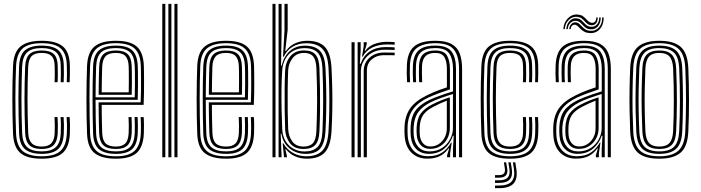

<svg xmlns="http://www.w3.org/2000/svg" viewBox="-20 -820 3657 1001"><path d="M197.5 7.4Q119.5 7.4 85.2 -23.3Q50.9 -54.1 47.9 -123.8Q46.1 -168.6 45.3 -213.7Q44.4 -258.9 44.4 -303.4Q44.4 -348 45.2 -391.3Q46 -434.5 47.9 -475.7Q51.2 -549.2 87.7 -578.3Q124.3 -607.4 196.7 -607.4Q271.6 -607.4 307.1 -578.4Q342.7 -549.4 344.2 -478.5Q344.5 -460.1 344.4 -436.7Q344.4 -413.2 343.2 -391.6H328Q329.2 -410.1 329.1 -431.7Q328.9 -453.4 328.3 -478.1Q326.9 -540.6 296.3 -567.7Q265.8 -594.8 196.7 -594.8Q128.6 -594.8 97.7 -567Q66.7 -539.1 63.7 -474.8Q62.1 -437.1 61.2 -395.8Q60.3 -354.6 60.2 -310.5Q60.1 -266.4 61 -219.7Q61.9 -172.9 63.7 -123.8Q66.4 -59.8 98.2 -32.5Q130 -5.2 197.5 -5.2Q265.1 -5.2 295.3 -33Q325.6 -60.7 328.3 -123.5Q329.6 -148.2 329.2 -169.6Q328.8 -191 327.3 -209.8H343.1Q344.7 -191.5 345 -170Q345.4 -148.6 344.2 -122.9Q341.2 -53.2 307.1 -22.9Q273 7.4 197.5 7.4ZM197.5 -17.8Q139.1 -17.8 110.5 -42.3Q81.9 -66.8 79.6 -124.5Q77.8 -173.3 76.8 -219.1Q75.9 -264.8 76 -307.9Q76.1 -351 77 -392.4Q77.9 -433.7 79.5 -473.8Q82 -533.5 110.4 -557.8Q138.8 -582.2 196.7 -582.2Q256.7 -582.2 284 -558.3Q311.4 -534.4 312.5 -477.6Q313.1 -454.3 313.1 -433.4Q313.1 -412.5 311.9 -391.6H296.4Q297.5 -410.4 297.4 -432.4Q297.3 -454.4 296.7 -477.2Q295.8 -528.1 271.5 -548.7Q247.2 -569.3 196.7 -569.3Q144.5 -569.3 121.1 -546.8Q97.7 -524.3 95.4 -473.1Q93.8 -431.1 92.9 -389.5Q92 -348 91.9 -305.4Q91.8 -262.9 92.7 -218.3Q93.6 -173.7 95.4 -125.6Q97.5 -75.8 121.4 -53.3Q145.3 -30.7 197.5 -30.7Q247.7 -30.7 271.1 -53Q294.5 -75.2 296.7 -124.2Q297.7 -146 297.5 -167Q297.4 -188 295.7 -209.8H311.5Q313 -189.3 313.4 -169.4Q313.7 -149.6 312.5 -123.8Q310.1 -68.4 283.4 -43.1Q256.6 -17.8 197.5 -17.8ZM197.5 -43.3Q152.9 -43.3 132.9 -63.6Q112.9 -84 111.2 -126.2Q109.4 -175.1 108.5 -219Q107.6 -262.9 107.6 -304.2Q107.6 -345.6 108.5 -387.1Q109.4 -428.6 111.2 -473Q113.2 -517.8 133.1 -537.3Q153.1 -556.7 196.7 -556.7Q240.6 -556.7 260.4 -538.3Q280.1 -519.9 280.9 -476.3Q281.2 -459.2 281.4 -436.5Q281.7 -413.9 280.2 -391.6H264.3Q265.8 -414.1 265.6 -434.6Q265.3 -455.1 265 -476.2Q264.6 -512.5 248.7 -528.3Q232.8 -544.1 196.7 -544.1Q161.3 -544.1 144.9 -527.2Q128.5 -510.4 126.8 -470.5Q125.2 -428.7 124.3 -388Q123.4 -347.2 123.4 -305.4Q123.4 -263.7 124.3 -219.5Q125.2 -175.4 127.1 -126.9Q128.4 -91.3 145 -73.6Q161.5 -55.9 197.5 -55.9Q232.4 -55.9 248.2 -73.9Q263.9 -92 265 -125.4Q265.9 -148.1 265.7 -168.3Q265.6 -188.5 264.3 -209.8H280.1Q281.4 -190.3 281.6 -168.9Q281.8 -147.5 280.9 -125Q279.2 -83.6 259.7 -63.5Q240.2 -43.3 197.5 -43.3Z M584.5 7.4Q510.2 7.4 473.4 -21.5Q436.7 -50.5 433.9 -121.9Q432.2 -166.1 431.4 -212.3Q430.7 -258.4 430.7 -304.5Q430.7 -350.5 431.6 -394.2Q432.4 -438 433.9 -477Q437.2 -549 473.6 -578.2Q510 -607.4 583.8 -607.4Q658.2 -607.4 692.4 -577.9Q726.7 -548.3 729.9 -478.5Q730.4 -471 730.6 -448.5Q730.9 -426.1 731 -395.6Q731.1 -365 730.7 -332.7Q730.2 -300.5 728.7 -273.4H510.1Q510.4 -246.9 510.6 -222.7Q510.9 -198.5 511.5 -175Q512.1 -151.6 512.8 -126.9Q514.2 -88.9 530.8 -72.4Q547.5 -55.9 584.5 -55.9Q616 -55.9 632.4 -71.4Q648.8 -86.8 650.8 -126.1Q651.7 -143.7 651.5 -167.5Q651.3 -191.3 650.1 -209.8H665.9Q667.2 -188.2 667.2 -164.4Q667.3 -140.5 666.6 -125.5Q664.4 -81.5 645.1 -62.4Q625.9 -43.3 584.5 -43.3Q539.1 -43.3 518.9 -62.8Q498.7 -82.2 497 -126.2Q496 -153.6 495.4 -181.1Q494.8 -208.6 494.5 -235.2Q494.3 -261.9 494 -286.5H713.4Q714.6 -313.4 715 -343.5Q715.3 -373.6 715.2 -401.4Q715 -429.1 714.8 -449.7Q714.5 -470.2 714.1 -477.8Q711.4 -540.6 681 -567.7Q650.7 -594.8 583.8 -594.8Q517.8 -594.8 485 -568Q452.2 -541.3 449.5 -474.7Q448.1 -440.3 447.3 -397.2Q446.6 -354 446.5 -307Q446.5 -260 447.3 -213.3Q448 -166.6 449.5 -124.7Q452 -61.3 483 -33.2Q514 -5.2 584.5 -5.2Q649.9 -5.2 680.4 -32.4Q710.9 -59.6 714.1 -123.7Q714.6 -134.2 714.7 -149.5Q714.9 -164.8 714.5 -180.8Q714.2 -196.9 713.2 -209.8H729Q730.5 -190.4 730.6 -164.8Q730.7 -139.1 729.9 -122.9Q726.5 -53.2 692.6 -22.9Q658.8 7.4 584.5 7.4ZM584.5 -17.8Q525.9 -17.8 496.8 -41.5Q467.7 -65.3 465.3 -124.5Q464 -161.3 463.3 -205.5Q462.6 -249.8 462.5 -296.8Q462.4 -343.9 463.1 -389.3Q463.9 -434.8 465.3 -473.8Q467.8 -533.8 496.5 -558Q525.2 -582.2 583.8 -582.2Q642.3 -582.2 669 -557.8Q695.6 -533.5 698.2 -477.5Q698.7 -468.2 699.1 -440Q699.5 -411.7 699.4 -374.3Q699.2 -336.9 697.9 -299.6H478.2Q478.2 -255.4 478.9 -209.5Q479.7 -163.6 481.1 -125.6Q483.2 -73.5 508 -52.1Q532.8 -30.7 584.5 -30.7Q633.5 -30.7 656.7 -52.2Q679.8 -73.7 682.4 -124.8Q683.2 -140.3 683.1 -165.2Q683 -190.1 681.7 -209.8H697.6Q698.8 -189.4 698.9 -164.8Q699 -140.2 698.2 -124.3Q695.4 -67.3 669 -42.6Q642.6 -17.8 584.5 -17.8ZM478.2 -312.6H682.5Q683.4 -345.8 683.5 -379.5Q683.6 -413.1 683.3 -439.5Q682.9 -465.9 682.4 -476.6Q680.3 -526.1 657.4 -547.7Q634.4 -569.3 583.8 -569.3Q531.4 -569.3 507.4 -547.2Q483.5 -525 481.1 -473.1Q479.7 -436.4 479.1 -394.4Q478.5 -352.3 478.2 -312.6ZM494.3 -325.7Q494.4 -344.4 494.6 -369.3Q494.9 -394.3 495.5 -421.1Q496.1 -447.9 497 -472.2Q498.8 -517.8 519.1 -537.3Q539.5 -556.7 583.8 -556.7Q626.2 -556.7 645.5 -538Q664.8 -519.3 666.6 -476.1Q667.1 -465.6 667.4 -441.5Q667.7 -417.3 667.7 -386.8Q667.6 -356.2 666.7 -325.7ZM510.2 -338.7H651.1Q651.7 -368.8 651.7 -396.8Q651.7 -424.8 651.5 -445.8Q651.2 -466.7 650.8 -475Q649.3 -510.3 634.5 -527.2Q619.8 -544.1 583.8 -544.1Q546.6 -544.1 530.4 -526.7Q514.2 -509.4 512.8 -471.6Q512.1 -448.3 511.5 -426.2Q511 -404.1 510.7 -382.5Q510.5 -360.9 510.2 -338.7Z M889.4 0V-800H905.3V0ZM826.1 0V-800H841.9V0ZM857.8 0V-800H873.6V0Z M1159 7.4Q1084.7 7.4 1047.9 -21.5Q1011.2 -50.5 1008.4 -121.9Q1006.7 -166.1 1005.9 -212.3Q1005.2 -258.4 1005.2 -304.5Q1005.2 -350.5 1006.1 -394.2Q1006.9 -438 1008.4 -477Q1011.7 -549 1048.1 -578.2Q1084.5 -607.4 1158.3 -607.4Q1232.7 -607.4 1266.9 -577.9Q1301.2 -548.3 1304.4 -478.5Q1304.9 -471 1305.1 -448.5Q1305.4 -426.1 1305.5 -395.6Q1305.6 -365 1305.2 -332.7Q1304.7 -300.5 1303.2 -273.4H1084.6Q1084.9 -246.9 1085.1 -222.7Q1085.4 -198.5 1086 -175Q1086.6 -151.6 1087.3 -126.9Q1088.7 -88.9 1105.3 -72.4Q1122 -55.9 1159 -55.9Q1190.5 -55.9 1206.9 -71.4Q1223.3 -86.8 1225.3 -126.1Q1226.2 -143.7 1226 -167.5Q1225.8 -191.3 1224.6 -209.8H1240.4Q1241.7 -188.2 1241.7 -164.4Q1241.8 -140.5 1241.1 -125.5Q1238.9 -81.5 1219.6 -62.4Q1200.4 -43.3 1159 -43.3Q1113.6 -43.3 1093.4 -62.8Q1073.2 -82.2 1071.5 -126.2Q1070.5 -153.6 1069.9 -181.1Q1069.3 -208.6 1069 -235.2Q1068.8 -261.9 1068.5 -286.5H1287.9Q1289.1 -313.4 1289.5 -343.5Q1289.8 -373.6 1289.7 -401.4Q1289.5 -429.1 1289.3 -449.7Q1289 -470.2 1288.6 -477.8Q1285.9 -540.6 1255.5 -567.7Q1225.2 -594.8 1158.3 -594.8Q1092.3 -594.8 1059.5 -568Q1026.7 -541.3 1024 -474.7Q1022.6 -440.3 1021.8 -397.2Q1021.1 -354 1021 -307Q1021 -260 1021.8 -213.3Q1022.5 -166.6 1024 -124.7Q1026.5 -61.3 1057.5 -33.2Q1088.5 -5.2 1159 -5.2Q1224.4 -5.2 1254.9 -32.4Q1285.4 -59.6 1288.6 -123.7Q1289.1 -134.2 1289.2 -149.5Q1289.4 -164.8 1289 -180.8Q1288.7 -196.9 1287.7 -209.8H1303.5Q1305 -190.4 1305.1 -164.8Q1305.2 -139.1 1304.4 -122.9Q1301 -53.2 1267.1 -22.9Q1233.3 7.4 1159 7.4ZM1159 -17.8Q1100.4 -17.8 1071.3 -41.5Q1042.2 -65.3 1039.8 -124.5Q1038.5 -161.3 1037.8 -205.5Q1037.1 -249.8 1037 -296.8Q1036.9 -343.9 1037.6 -389.3Q1038.4 -434.8 1039.8 -473.8Q1042.3 -533.8 1071 -558Q1099.7 -582.2 1158.3 -582.2Q1216.8 -582.2 1243.5 -557.8Q1270.1 -533.5 1272.7 -477.5Q1273.2 -468.2 1273.6 -440Q1274 -411.7 1273.9 -374.3Q1273.7 -336.9 1272.4 -299.6H1052.7Q1052.7 -255.4 1053.4 -209.5Q1054.2 -163.6 1055.6 -125.6Q1057.7 -73.5 1082.5 -52.1Q1107.3 -30.7 1159 -30.7Q1208 -30.7 1231.2 -52.2Q1254.3 -73.7 1256.9 -124.8Q1257.7 -140.3 1257.6 -165.2Q1257.5 -190.1 1256.2 -209.8H1272.1Q1273.3 -189.4 1273.4 -164.8Q1273.5 -140.2 1272.7 -124.3Q1269.9 -67.3 1243.5 -42.6Q1217.1 -17.8 1159 -17.8ZM1052.7 -312.6H1257Q1257.9 -345.8 1258 -379.5Q1258.1 -413.1 1257.8 -439.5Q1257.4 -465.9 1256.9 -476.6Q1254.8 -526.1 1231.9 -547.7Q1208.9 -569.3 1158.3 -569.3Q1105.9 -569.3 1081.9 -547.2Q1058 -525 1055.6 -473.1Q1054.2 -436.4 1053.6 -394.4Q1053 -352.3 1052.7 -312.6ZM1068.8 -325.7Q1068.9 -344.4 1069.1 -369.3Q1069.4 -394.3 1070 -421.1Q1070.6 -447.9 1071.5 -472.2Q1073.3 -517.8 1093.6 -537.3Q1114 -556.7 1158.3 -556.7Q1200.7 -556.7 1220 -538Q1239.3 -519.3 1241.1 -476.1Q1241.6 -465.6 1241.9 -441.5Q1242.2 -417.3 1242.2 -386.8Q1242.1 -356.2 1241.2 -325.7ZM1084.7 -338.7H1225.6Q1226.2 -368.8 1226.2 -396.8Q1226.2 -424.8 1226 -445.8Q1225.7 -466.7 1225.3 -475Q1223.8 -510.3 1209 -527.2Q1194.3 -544.1 1158.3 -544.1Q1121.1 -544.1 1104.9 -526.7Q1088.7 -509.4 1087.3 -471.6Q1086.6 -448.3 1086 -426.2Q1085.5 -404.1 1085.2 -382.5Q1085 -360.9 1084.7 -338.7Z M1400.6 0V-800H1416.4V0ZM1432.3 0V-800H1448.1V-659.4L1445.3 -478.1H1449.1Q1459.1 -525.2 1491.2 -553.9Q1523.3 -582.5 1571.2 -581.9Q1624.1 -581.4 1649 -554Q1673.8 -526.7 1676.9 -464.6Q1679.7 -407.9 1680.7 -353.9Q1681.7 -299.8 1680.8 -246.1Q1679.9 -192.3 1676.9 -136.2Q1673.2 -74.2 1649.8 -46Q1626.3 -17.7 1573.7 -17.7Q1526.1 -17.7 1490.5 -45.7Q1455 -73.8 1447.2 -123L1443.5 -122.9L1448.1 0ZM1567.6 -30.3Q1612.2 -30.3 1635.4 -53.4Q1658.5 -76.6 1661.2 -136.9Q1664.6 -216.1 1664.8 -294.1Q1665.1 -372.1 1661 -464.9Q1658.5 -520.6 1636.8 -544.8Q1615 -569 1567.4 -569Q1531.6 -569 1506.4 -553.5Q1481.3 -538.1 1467.4 -512Q1453.6 -485.9 1451.3 -454Q1448.2 -407.3 1447.6 -353Q1447 -298.7 1448.2 -244.9Q1449.4 -191.2 1451.4 -146.3Q1453.1 -111.4 1468.4 -85.3Q1483.8 -59.1 1509.5 -44.7Q1535.1 -30.3 1567.6 -30.3ZM1563.3 -43.3Q1514.8 -43.3 1491.6 -73.8Q1468.3 -104.2 1466.6 -146.4Q1464.8 -193.2 1464.1 -248.2Q1463.4 -303.3 1464 -356.9Q1464.6 -410.5 1466.5 -452.8Q1468.7 -496 1493.6 -526.5Q1518.6 -557 1565.7 -557Q1606.7 -557 1625.1 -535.2Q1643.6 -513.5 1645.4 -464.1Q1647.6 -406.6 1648.3 -353Q1649.1 -299.3 1648.5 -246.2Q1647.9 -193 1645.4 -136.8Q1643.3 -84.9 1623.4 -64.1Q1603.6 -43.3 1563.3 -43.3ZM1563.1 -55.9Q1595.8 -55.9 1611.8 -74.1Q1627.8 -92.3 1629.6 -137Q1632.7 -211.3 1633.2 -290.9Q1633.6 -370.5 1629.6 -463.8Q1627.8 -507 1612.7 -525.5Q1597.6 -544.1 1565.5 -544.1Q1527.1 -544.1 1505.7 -517.3Q1484.3 -490.5 1482.4 -452.6Q1480.4 -407 1479.8 -351.1Q1479.2 -295.2 1479.9 -241.3Q1480.6 -187.4 1482.4 -147.3Q1484.1 -110 1503.5 -83Q1522.8 -55.9 1563.1 -55.9ZM1579.7 7.4Q1545.6 7.4 1516.8 -5.8Q1488 -19.1 1470.9 -42.4H1467.5L1476 -6L1476.2 0H1460.8L1453.7 -72.9H1457.4Q1474.6 -41.6 1506.5 -23.4Q1538.3 -5.2 1576.4 -5.2Q1633.1 -5.2 1660.9 -34.9Q1688.7 -64.7 1692.7 -136.2Q1695.7 -189.2 1696.6 -243.4Q1697.5 -297.6 1696.5 -353Q1695.5 -408.5 1692.7 -464.9Q1688.8 -536.7 1660.6 -565.6Q1632.4 -594.5 1576.5 -594.5Q1535 -594.5 1504.7 -575.8Q1474.4 -557.1 1459.4 -524.5H1455.6L1463.2 -660.9V-800H1479.8V-665.4L1467.1 -554.4H1471.1Q1490.3 -581.4 1519.2 -594.4Q1548.1 -607.4 1582.1 -607.4Q1643.5 -607.4 1673.9 -575.3Q1704.2 -543.1 1708.3 -465.7Q1711.3 -407.9 1712.3 -353.4Q1713.3 -299 1712.4 -245.1Q1711.5 -191.2 1708.3 -134.8Q1703.7 -58 1673.3 -25.3Q1642.9 7.4 1579.7 7.4Z M1844.5 0V-600H1860.3L1860.3 -555.9L1856.1 -488.2H1860.7Q1874.9 -530.4 1908.9 -552.5Q1942.9 -574.6 1990.1 -574.6Q2002.6 -574.6 2016.4 -574.1Q2030.1 -573.6 2037.6 -573V-559.5Q2027.9 -560 2012.8 -560.4Q1997.8 -560.8 1986 -560.8Q1947 -560.8 1919.1 -544.7Q1891.1 -528.6 1876.3 -503.1Q1861.4 -477.5 1861.4 -449V0ZM1812.8 0V-600H1828.7V0ZM1876.2 0V-450Q1876.2 -491.5 1906.1 -518.7Q1936 -546 1980.8 -546Q1995.4 -546 2010.4 -545.9Q2025.4 -545.8 2037.6 -545.4V-531.8Q2025.6 -532.2 2010.5 -532.3Q1995.4 -532.4 1980.6 -532.4Q1944.3 -532.4 1918.5 -510.8Q1892.7 -489.2 1892.7 -451.1V0ZM1867.3 -524.6 1876.1 -579.4V-600H1892L1892 -590.4L1881.6 -554.8H1884.5Q1902.2 -580.3 1933.4 -591.1Q1964.5 -602 1997.2 -602Q2005.5 -602 2016.5 -601.6Q2027.6 -601.2 2037.6 -600.4V-586.8Q2029.5 -587.4 2018.7 -587.8Q2008 -588.2 1996.7 -588.2Q1953.8 -588.2 1921.1 -572.4Q1888.5 -556.5 1870.8 -524.6Z M2373.2 0V-460.6Q2373.2 -526.2 2347.1 -560.5Q2320.9 -594.8 2249.4 -594.8Q2187.4 -594.8 2153.7 -570.2Q2119.9 -545.5 2117.1 -479.4Q2116.2 -456.4 2116.4 -435.2Q2116.6 -413.9 2117.9 -391.6H2102.3Q2100.8 -416.4 2100.6 -437Q2100.3 -457.6 2101.3 -480Q2104.2 -548.1 2139 -577.7Q2173.7 -607.4 2249.4 -607.4Q2304.3 -607.4 2334.6 -590.2Q2365 -573 2377 -540.2Q2389.1 -507.4 2389.1 -460.6V0ZM2219.2 -30.6Q2257.3 -30.6 2284.6 -48.5Q2311.9 -66.4 2326.6 -94.3Q2341.4 -122.2 2341.4 -151.7V-329.9Q2310.3 -320.6 2278.6 -309.1Q2246.9 -297.5 2225.3 -286.8Q2182.3 -265.2 2161 -235.9Q2139.6 -206.7 2136.5 -157.5Q2135.8 -144.8 2136 -135.1Q2136.2 -125.3 2137.2 -113.4Q2141 -74.8 2162.1 -52.7Q2183.2 -30.6 2219.2 -30.6ZM2222 -43.9Q2191.3 -43.9 2173.4 -63.5Q2155.5 -83.1 2152.8 -115.5Q2152 -124.9 2151.8 -135.1Q2151.6 -145.3 2152.1 -155.8Q2154.5 -202.4 2174.1 -228.8Q2193.7 -255.1 2231.1 -274.3Q2255.1 -286.5 2277.4 -295.7Q2299.7 -304.8 2325.3 -312.6V-150.6Q2325.3 -123.3 2312.8 -98.8Q2300.4 -74.4 2277.2 -59.2Q2254.1 -43.9 2222 -43.9ZM2223.5 -56.3Q2248.7 -56.3 2268.1 -69.2Q2287.4 -82.1 2298.4 -103.4Q2309.5 -124.7 2309.5 -149.6V-295.1Q2291 -288.1 2273.8 -280.2Q2256.6 -272.3 2237.6 -262.3Q2201.1 -243 2185.3 -219Q2169.6 -194.9 2168 -155.1Q2167.7 -145.3 2167.8 -135.6Q2168 -125.9 2168.6 -116.7Q2170.8 -90.1 2185.1 -73.2Q2199.3 -56.3 2223.5 -56.3ZM2208.5 7.1Q2157.4 7.1 2125.8 -23.4Q2094.3 -53.9 2089.7 -110.6Q2088.7 -123.4 2088.6 -135.5Q2088.5 -147.7 2089.1 -161.3Q2092.1 -218.4 2119.4 -256.4Q2146.6 -294.5 2207.3 -323.8Q2221.9 -330.9 2237 -337.5Q2252.2 -344.1 2270 -350.8Q2287.9 -357.5 2309.9 -364.6V-460.7Q2309.9 -499 2297.1 -521.6Q2284.3 -544.1 2249.4 -544.1Q2214.6 -544.1 2198.1 -527.1Q2181.7 -510.2 2180.2 -475.2Q2179.8 -462 2179.7 -438.9Q2179.7 -415.9 2180.9 -391.6H2165.1Q2164.1 -414 2164 -437.3Q2164 -460.7 2164.4 -476.1Q2166.4 -519.8 2187.4 -538.3Q2208.4 -556.7 2249.4 -556.7Q2294.7 -556.7 2310.2 -530.5Q2325.7 -504.2 2325.7 -460.7V-354Q2294.4 -343.7 2264.7 -332.7Q2235.1 -321.6 2213.4 -311.6Q2160.6 -286.8 2133.9 -250.6Q2107.1 -214.5 2104.9 -160.3Q2104.6 -148.1 2104.6 -136.2Q2104.6 -124.4 2105.5 -111.6Q2109.5 -62 2137.3 -33.7Q2165.1 -5.5 2212 -5.5Q2256.2 -5.5 2284.7 -24.5Q2313.3 -43.5 2331.4 -76.1H2335.1L2326.8 -21.2V0H2311.2L2310.9 -10.2L2321.5 -45.9H2318.3Q2298.2 -18 2271.5 -5.4Q2244.8 7.1 2208.5 7.1ZM2341.5 0V-44.7L2345.4 -112.4H2341.6Q2326.8 -69.5 2294.8 -43.7Q2262.8 -18 2215.3 -18Q2175.2 -18.1 2150.1 -43Q2125 -68 2121.4 -112.4Q2120.4 -124.7 2120.3 -135.6Q2120.2 -146.4 2120.7 -159.3Q2123.2 -211.6 2146.3 -243.6Q2169.5 -275.5 2219.4 -299.3Q2234.3 -306.3 2254.5 -314.1Q2274.8 -321.9 2297.3 -329.5Q2319.8 -337.2 2341.8 -343.6V-460.6Q2341.8 -510.7 2322.9 -540Q2304.1 -569.3 2249.4 -569.3Q2199.6 -569.3 2175.1 -548Q2150.6 -526.7 2148.6 -476.4Q2148.1 -461.5 2148.1 -438.3Q2148 -415.1 2149.5 -391.6H2133.7Q2132.4 -413.4 2132.2 -436.9Q2132 -460.4 2132.7 -476.7Q2135.1 -532.6 2162.4 -557.4Q2189.7 -582.2 2249.4 -582.2Q2311.5 -582.2 2334.5 -550.9Q2357.4 -519.5 2357.4 -460.6V0Z M2639.2 7.4Q2561.3 7.4 2527 -23.3Q2492.7 -54.1 2489.7 -123.8Q2487.8 -168.6 2487 -213.7Q2486.2 -258.9 2486.2 -303.4Q2486.2 -348 2487 -391.3Q2487.8 -434.5 2489.7 -475.7Q2493 -549.2 2529.5 -578.3Q2566 -607.4 2638.5 -607.4Q2713.3 -607.4 2748.9 -578.4Q2784.4 -549.4 2785.9 -478.5Q2786.2 -460.1 2786.2 -436.7Q2786.2 -413.2 2784.9 -391.6H2769.8Q2770.9 -410.1 2770.8 -431.7Q2770.7 -453.4 2770.1 -478.1Q2768.7 -540.6 2738.1 -567.7Q2707.5 -594.8 2638.5 -594.8Q2570.4 -594.8 2539.4 -567Q2508.5 -539.1 2505.5 -474.8Q2503.9 -437.1 2502.9 -395.8Q2502 -354.6 2501.9 -310.5Q2501.8 -266.4 2502.7 -219.7Q2503.7 -172.9 2505.5 -123.8Q2508.2 -59.8 2539.9 -32.5Q2571.7 -5.2 2639.2 -5.2Q2706.8 -5.2 2737.1 -33Q2767.4 -60.7 2770.1 -123.5Q2771.3 -148.2 2770.9 -169.6Q2770.5 -191 2769.1 -209.8H2784.9Q2786.4 -191.5 2786.8 -170Q2787.1 -148.6 2785.9 -122.9Q2782.9 -53.2 2748.8 -22.9Q2714.8 7.4 2639.2 7.4ZM2639.2 -17.8Q2580.8 -17.8 2552.2 -42.3Q2523.6 -66.8 2521.3 -124.5Q2519.5 -173.3 2518.6 -219.1Q2517.7 -264.8 2517.8 -307.9Q2517.9 -351 2518.8 -392.4Q2519.7 -433.7 2521.3 -473.8Q2523.8 -533.5 2552.1 -557.8Q2580.5 -582.2 2638.5 -582.2Q2698.4 -582.2 2725.8 -558.3Q2753.1 -534.4 2754.2 -477.6Q2754.8 -454.3 2754.8 -433.4Q2754.8 -412.5 2753.7 -391.6H2738.1Q2739.3 -410.4 2739.1 -432.4Q2739 -454.4 2738.4 -477.2Q2737.6 -528.1 2713.3 -548.7Q2689 -569.3 2638.5 -569.3Q2586.3 -569.3 2562.9 -546.8Q2539.5 -524.3 2537.1 -473.1Q2535.5 -431.1 2534.6 -389.5Q2533.7 -348 2533.6 -305.4Q2533.5 -262.9 2534.4 -218.3Q2535.3 -173.7 2537.1 -125.6Q2539.2 -75.8 2563.1 -53.3Q2587.1 -30.7 2639.2 -30.7Q2689.5 -30.7 2712.9 -53Q2736.3 -75.2 2738.4 -124.2Q2739.4 -146 2739.3 -167Q2739.2 -188 2737.5 -209.8H2753.3Q2754.7 -189.3 2755.1 -169.4Q2755.5 -149.6 2754.2 -123.8Q2751.9 -68.4 2725.1 -43.1Q2698.4 -17.8 2639.2 -17.8ZM2639.2 -43.3Q2594.7 -43.3 2574.7 -63.6Q2554.7 -84 2553 -126.2Q2551.1 -175.1 2550.2 -219Q2549.3 -262.9 2549.3 -304.2Q2549.3 -345.6 2550.2 -387.1Q2551.1 -428.6 2553 -473Q2555 -517.8 2574.9 -537.3Q2594.8 -556.7 2638.5 -556.7Q2682.4 -556.7 2702.1 -538.3Q2721.9 -519.9 2722.6 -476.3Q2722.9 -459.2 2723.2 -436.5Q2723.4 -413.9 2722 -391.6H2706.1Q2707.6 -414.1 2707.3 -434.6Q2707.1 -455.1 2706.8 -476.2Q2706.3 -512.5 2690.5 -528.3Q2674.6 -544.1 2638.5 -544.1Q2603.1 -544.1 2586.7 -527.2Q2570.2 -510.4 2568.6 -470.5Q2567 -428.7 2566.1 -388Q2565.2 -347.2 2565.2 -305.4Q2565.2 -263.7 2566.1 -219.5Q2567 -175.4 2568.8 -126.9Q2570.2 -91.3 2586.7 -73.6Q2603.3 -55.9 2639.2 -55.9Q2674.2 -55.9 2689.9 -73.9Q2705.7 -92 2706.8 -125.4Q2707.7 -148.1 2707.5 -168.3Q2707.3 -188.5 2706.1 -209.8H2721.9Q2723.1 -190.3 2723.3 -168.9Q2723.6 -147.5 2722.6 -125Q2721 -83.6 2701.5 -63.5Q2681.9 -43.3 2639.2 -43.3ZM2654.1 26.4H2666.7L2672 61.2Q2679.5 111.9 2657.6 136.5Q2635.6 161 2582.3 161H2560.8V147.3H2582.3Q2628.4 147.3 2647.2 126.2Q2666 105.1 2659.4 61.2ZM2607 26.4H2618.9L2624.2 57.6Q2628.5 81.6 2618 93.9Q2607.5 106.2 2582.3 106.2H2560.8V92.9H2582.3Q2600.3 92.9 2607.5 84Q2614.8 75.2 2611.9 57.6ZM2630.2 26.4H2642.8L2648.1 59.4Q2654 96.8 2637.9 115.2Q2621.8 133.6 2582.3 133.6H2560.8V119.9H2582.3Q2614.6 119.9 2627.5 105.2Q2640.5 90.4 2635.5 59.4Z M3148.7 0V-460.6Q3148.7 -526.2 3122.6 -560.5Q3096.4 -594.8 3024.9 -594.8Q2962.9 -594.8 2929.2 -570.2Q2895.4 -545.5 2892.6 -479.4Q2891.7 -456.4 2891.9 -435.2Q2892.1 -413.9 2893.4 -391.6H2877.8Q2876.3 -416.4 2876.1 -437Q2875.8 -457.6 2876.8 -480Q2879.7 -548.1 2914.5 -577.7Q2949.2 -607.4 3024.9 -607.4Q3079.8 -607.4 3110.1 -590.2Q3140.5 -573 3152.5 -540.2Q3164.6 -507.4 3164.6 -460.6V0ZM2994.7 -30.6Q3032.8 -30.6 3060.1 -48.5Q3087.4 -66.4 3102.1 -94.3Q3116.9 -122.2 3116.9 -151.7V-329.9Q3085.8 -320.6 3054.1 -309.1Q3022.4 -297.5 3000.8 -286.8Q2957.8 -265.2 2936.5 -235.9Q2915.1 -206.7 2912 -157.5Q2911.3 -144.8 2911.5 -135.1Q2911.7 -125.3 2912.7 -113.4Q2916.5 -74.8 2937.6 -52.7Q2958.7 -30.6 2994.7 -30.6ZM2997.5 -43.9Q2966.8 -43.9 2948.9 -63.5Q2931 -83.1 2928.3 -115.5Q2927.5 -124.9 2927.3 -135.1Q2927.1 -145.3 2927.6 -155.8Q2930 -202.4 2949.6 -228.8Q2969.2 -255.1 3006.6 -274.3Q3030.6 -286.5 3052.9 -295.7Q3075.2 -304.8 3100.8 -312.6V-150.6Q3100.8 -123.3 3088.3 -98.8Q3075.9 -74.4 3052.7 -59.2Q3029.6 -43.9 2997.5 -43.9ZM2999 -56.3Q3024.2 -56.3 3043.6 -69.2Q3062.9 -82.1 3073.9 -103.4Q3085 -124.7 3085 -149.6V-295.1Q3066.5 -288.1 3049.3 -280.2Q3032.1 -272.3 3013.1 -262.3Q2976.6 -243 2960.8 -219Q2945.1 -194.9 2943.5 -155.1Q2943.2 -145.3 2943.3 -135.6Q2943.5 -125.9 2944.1 -116.7Q2946.3 -90.1 2960.6 -73.2Q2974.8 -56.3 2999 -56.3ZM2984 7.1Q2932.9 7.1 2901.3 -23.4Q2869.8 -53.9 2865.2 -110.6Q2864.2 -123.4 2864.1 -135.5Q2864 -147.7 2864.6 -161.3Q2867.6 -218.4 2894.9 -256.4Q2922.1 -294.5 2982.8 -323.8Q2997.4 -330.9 3012.5 -337.5Q3027.7 -344.1 3045.5 -350.8Q3063.4 -357.5 3085.4 -364.6V-460.7Q3085.4 -499 3072.6 -521.6Q3059.8 -544.1 3024.9 -544.1Q2990.1 -544.1 2973.6 -527.1Q2957.2 -510.2 2955.7 -475.2Q2955.3 -462 2955.2 -438.9Q2955.2 -415.9 2956.4 -391.6H2940.6Q2939.6 -414 2939.5 -437.3Q2939.5 -460.7 2939.9 -476.1Q2941.9 -519.8 2962.9 -538.3Q2983.9 -556.7 3024.9 -556.7Q3070.2 -556.7 3085.7 -530.5Q3101.2 -504.2 3101.2 -460.7V-354Q3069.9 -343.7 3040.2 -332.7Q3010.6 -321.6 2988.9 -311.6Q2936.1 -286.8 2909.4 -250.6Q2882.6 -214.5 2880.4 -160.3Q2880.1 -148.1 2880.1 -136.2Q2880.1 -124.4 2881 -111.6Q2885 -62 2912.8 -33.7Q2940.6 -5.5 2987.5 -5.5Q3031.7 -5.5 3060.2 -24.5Q3088.8 -43.5 3106.9 -76.1H3110.6L3102.3 -21.2V0H3086.7L3086.4 -10.2L3097 -45.9H3093.8Q3073.7 -18 3047 -5.4Q3020.3 7.1 2984 7.1ZM3117 0V-44.7L3120.9 -112.4H3117.1Q3102.3 -69.5 3070.3 -43.7Q3038.3 -18 2990.8 -18Q2950.7 -18.1 2925.6 -43Q2900.5 -68 2896.9 -112.4Q2895.9 -124.7 2895.8 -135.6Q2895.7 -146.4 2896.2 -159.3Q2898.7 -211.6 2921.8 -243.6Q2945 -275.5 2994.9 -299.3Q3009.8 -306.3 3030 -314.1Q3050.3 -321.9 3072.8 -329.5Q3095.3 -337.2 3117.3 -343.6V-460.6Q3117.3 -510.7 3098.4 -540Q3079.6 -569.3 3024.9 -569.3Q2975.1 -569.3 2950.6 -548Q2926.1 -526.7 2924.1 -476.4Q2923.6 -461.5 2923.6 -438.3Q2923.5 -415.1 2925 -391.6H2909.2Q2907.9 -413.4 2907.7 -436.9Q2907.5 -460.4 2908.2 -476.7Q2910.6 -532.6 2937.9 -557.4Q2965.2 -582.2 3024.9 -582.2Q3087 -582.2 3110 -550.9Q3132.9 -519.5 3132.9 -460.6V0ZM2916.7 -668Q2919.5 -703.9 2941.7 -725.6Q2963.9 -747.2 2993.7 -744Q3008.7 -742.5 3018.1 -736.1Q3027.5 -729.8 3034.6 -721.9Q3041.6 -714.1 3048.5 -708.1Q3055.4 -702.1 3065 -701.2Q3076.3 -700.1 3082.6 -707.7Q3088.9 -715.4 3088.7 -728.8H3096.2Q3096.4 -710 3087.8 -698.8Q3079.2 -687.7 3062.9 -688.5Q3051.1 -689.2 3043.3 -695.2Q3035.4 -701.2 3028.5 -709Q3021.7 -716.8 3013.1 -723.4Q3004.6 -730.1 2991.4 -732Q2966.4 -735.7 2946.5 -717.1Q2926.6 -698.6 2924.4 -668ZM2932.3 -668Q2934.4 -695.4 2950.5 -711.4Q2966.6 -727.5 2987.7 -724.4Q3000 -722.9 3008.3 -716.4Q3016.6 -709.8 3023.6 -701.9Q3030.6 -694 3039 -687.7Q3047.3 -681.5 3060 -680.4Q3079.4 -678.9 3091.8 -692.3Q3104.2 -705.7 3104.1 -728.8H3111.8Q3112.1 -700 3097.2 -682.6Q3082.3 -665.2 3058.2 -667.2Q3044.3 -668.2 3035.1 -674.5Q3025.9 -680.7 3018.8 -688.7Q3011.6 -696.7 3004 -703.2Q2996.3 -709.7 2985.4 -711.2Q2968.2 -713.5 2954.8 -701.2Q2941.5 -688.8 2940 -668ZM2947.7 -668Q2949.2 -685.4 2959.5 -695.5Q2969.8 -705.5 2983.3 -703.4Q2992.9 -701.9 3000.1 -695.6Q3007.4 -689.2 3014.6 -681.3Q3021.9 -673.3 3031.6 -667Q3041.3 -660.7 3055.8 -659.4Q3083 -656.6 3101.6 -676.2Q3120.1 -695.8 3119.5 -728.8H3127.4Q3127.6 -690.7 3106.9 -667.9Q3086.3 -645.2 3053.3 -647.6Q3037.3 -648.7 3026.4 -654.7Q3015.4 -660.7 3007.6 -668.3Q2999.8 -676 2993.5 -682.3Q2987.3 -688.6 2980.6 -690.6Q2972.4 -692.9 2964.1 -687Q2955.9 -681.1 2955.4 -668Z M3417.2 7.4Q3339.1 7.4 3304.2 -25.4Q3269.3 -58.3 3265.6 -133.1Q3263.4 -186.2 3262.4 -240.2Q3261.4 -294.2 3262.2 -350.5Q3262.9 -406.8 3265.6 -466.6Q3269.3 -544.7 3306.2 -576.1Q3343 -607.4 3417.2 -607.4Q3493.4 -607.4 3529.3 -575.2Q3565.1 -543 3568.5 -466.2Q3572.2 -381.5 3572.2 -296.9Q3572.3 -212.3 3568.5 -133.1Q3564.8 -55 3527.9 -23.8Q3491.1 7.4 3417.2 7.4ZM3417.2 -5.2Q3484.9 -5.2 3517.1 -34.6Q3549.3 -63.9 3552.7 -134Q3556.2 -207.9 3556.5 -291Q3556.8 -374.1 3552.7 -465.8Q3549.6 -536.2 3517.3 -565.5Q3485 -594.8 3417.2 -594.8Q3348.9 -594.8 3316.9 -565.3Q3284.8 -535.8 3281.5 -465.8Q3278.7 -404.1 3277.9 -348.1Q3277 -292.2 3278 -239.5Q3279 -186.8 3281.5 -133.9Q3284.6 -64.6 3316.5 -34.9Q3348.5 -5.2 3417.2 -5.2ZM3417.2 -17.8Q3355.6 -17.8 3327.9 -45.2Q3300.3 -72.6 3297.3 -134.8Q3294.8 -189.3 3293.8 -242.1Q3292.9 -295 3293.7 -349.8Q3294.6 -404.6 3297.3 -464.9Q3300.4 -529 3329 -555.6Q3357.6 -582.2 3417.2 -582.2Q3476.6 -582.2 3505.3 -555.8Q3534 -529.5 3536.8 -465.2Q3539.3 -408.8 3540.2 -354.3Q3541.1 -299.8 3540.3 -245.4Q3539.6 -191 3536.8 -134.8Q3534 -71 3505.3 -44.4Q3476.7 -17.8 3417.2 -17.8ZM3417.2 -30.7Q3470.2 -30.7 3494.2 -55.1Q3518.3 -79.5 3521 -136Q3524.7 -215.3 3524.8 -293.5Q3525 -371.8 3521 -464Q3518.5 -522.6 3493.3 -545.9Q3468.1 -569.3 3417.2 -569.3Q3363.7 -569.3 3339.8 -544.6Q3315.8 -519.9 3313.1 -463.8Q3310.7 -407.1 3309.7 -353.9Q3308.7 -300.7 3309.6 -247.1Q3310.4 -193.4 3313.1 -135.1Q3315.8 -78.3 3340.5 -54.5Q3365.1 -30.7 3417.2 -30.7ZM3417.2 -43.3Q3372.4 -43.3 3351.8 -64.8Q3331.1 -86.3 3328.9 -135.3Q3326.5 -192.8 3325.5 -245.6Q3324.5 -298.5 3325.4 -351.8Q3326.3 -405.2 3328.9 -463.4Q3331.2 -514.5 3352.4 -535.6Q3373.6 -556.7 3417.2 -556.7Q3462 -556.7 3482.5 -535.1Q3503 -513.6 3505.2 -463.3Q3509.3 -369.2 3509 -290.8Q3508.7 -212.5 3505.2 -136.5Q3503 -86 3482.2 -64.6Q3461.4 -43.3 3417.2 -43.3ZM3417.2 -55.9Q3453.8 -55.9 3470.6 -74.8Q3487.4 -93.7 3489.4 -136.9Q3493 -217.8 3493.1 -293.3Q3493.3 -368.9 3489.4 -462.7Q3487.5 -505.5 3471 -524.8Q3454.5 -544.1 3417.2 -544.1Q3380.4 -544.1 3363.6 -525Q3346.9 -506 3344.8 -463.2Q3342.3 -404.8 3341.3 -352.2Q3340.4 -299.5 3341.3 -246.9Q3342.1 -194.3 3344.8 -135.8Q3346.9 -93.6 3363.8 -74.8Q3380.7 -55.9 3417.2 -55.9Z"/></svg>

Font: Big Shoulders Inline Text Thin
Style: Regular
Weight: 100
Designer: Patric King
Foundry: XO Type Co
Version: Version 2.002